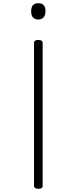

<svg xmlns="http://www.w3.org/2000/svg" viewBox="-20 -535 478 1202"><path d="M220 -285Q247 -285 247 -266V628Q247 638 240 642.5Q233 647 220 647Q193 647 193 628V-266Q193 -276 199.5 -280.5Q206 -285 220 -285ZM220 -515Q242 -515 253.5 -502.5Q265 -490 265 -464Q264 -439 252.5 -426Q241 -413 220 -413Q198 -413 186.5 -426Q175 -439 175 -464Q175 -490 186.5 -502.5Q198 -515 220 -515Z"/></svg>

Font: Playwrite CL ExtraLight
Style: Regular
Weight: 200
Designer: Veronika Burian, José Scaglione
Foundry: TypeTogether
Version: Version 1.002